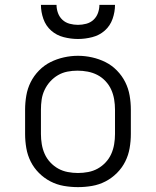

<svg xmlns="http://www.w3.org/2000/svg" viewBox="-20 -760 640 788"><path d="M300 8Q271 8 242 3Q213 -2 187 -15.5Q161 -29 140 -50Q119 -71 106 -97Q93 -123 88 -152Q83 -181 83 -210V-310Q83 -339 88 -368Q93 -397 106 -423Q119 -449 140 -470.5Q161 -492 187 -505Q213 -518 242 -524.5Q271 -531 300 -531Q329 -531 358 -524.5Q387 -518 413 -505Q439 -492 460 -470.5Q481 -449 494 -423Q507 -397 512 -368Q517 -339 517 -310V-210Q517 -181 512 -152Q507 -123 494 -97Q481 -71 460 -50Q439 -29 413 -15.5Q387 -2 358 3Q329 8 300 8ZM300 -50Q321 -50 342 -54Q363 -58 381 -68Q399 -78 413.5 -93.5Q428 -109 436.5 -128Q445 -147 448.5 -168Q452 -189 452 -210V-310Q452 -331 448.5 -352Q445 -373 436.5 -392Q428 -411 413 -427Q398 -443 379.5 -452.5Q361 -462 340 -466Q319 -470 298 -470Q277 -470 256.5 -466Q236 -462 218 -451.5Q200 -441 186 -425.5Q172 -410 163 -391Q154 -372 151 -351.5Q148 -331 148 -310V-210Q148 -189 151.5 -168Q155 -147 163.5 -128Q172 -109 186.5 -93.5Q201 -78 219 -68Q237 -58 258 -54Q279 -50 300 -50ZM300 -600Q271 -600 241.5 -607.5Q212 -615 190 -634.5Q168 -654 158 -682.5Q148 -711 148 -740H212Q212 -723 218 -706.5Q224 -690 236.5 -678.5Q249 -667 266 -662.5Q283 -658 300 -658Q317 -658 334 -662.5Q351 -667 363.5 -678.5Q376 -690 382 -706.5Q388 -723 388 -740H452Q452 -711 442 -682.5Q432 -654 410 -634.5Q388 -615 358.5 -607.5Q329 -600 300 -600Z"/></svg>

Font: Iosevka Custom Light Extended
Style: Regular
Weight: 300
Width: 7
Monospace: yes
Designer: Belleve Invis
Foundry: Belleve Invis
Version: Version 11.2.4; ttfautohint (v1.8.4)